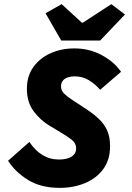

<svg xmlns="http://www.w3.org/2000/svg" viewBox="-20 -896 640 928"><path d="M269 12Q178 12 116 -26Q54 -64 19 -119L122 -210Q149 -169 185 -147Q221 -125 264 -125Q290 -125 308.5 -131Q327 -137 337.5 -149Q348 -161 348 -178Q348 -203 328.5 -219Q309 -235 275 -255L220 -288Q175 -315 142.5 -358.5Q110 -402 110 -467Q110 -528 141 -571.5Q172 -615 224 -638.5Q276 -662 340 -662Q411 -662 471 -630Q531 -598 565 -549L464 -462Q442 -488 411 -507.5Q380 -527 340 -527Q323 -527 308 -522Q293 -517 284 -506.5Q275 -496 275 -478Q275 -458 290.5 -443Q306 -428 331 -412L398 -368Q430 -347 456 -323Q482 -299 497 -267.5Q512 -236 512 -190Q512 -123 479 -78.5Q446 -34 391 -11Q336 12 269 12ZM276 -700 200 -832 278 -876 376 -786H380L518 -876L584 -826L464 -700Z"/></svg>

Font: Source Code Pro ExtraLight Black
Style: Italic
Weight: 900
Italic angle: -11°
Monospace: yes
Version: Version 1.016;hotconv 1.0.116;makeotfexe 2.5.65601